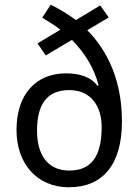

<svg xmlns="http://www.w3.org/2000/svg" viewBox="-20 -784 587 814"><path d="M195 -764 159 -709C185 -693 212 -677 236 -658L139 -600L174 -549L285 -615C338 -561 379 -497 398 -422L394 -420C366 -457 320 -473 260 -473C132 -473 50 -384 50 -233C50 -89 138 10 272 10C414 10 497 -84 497 -269C497 -437 440 -565 350 -656L441 -710L405 -761L302 -699C268 -724 232 -746 195 -764ZM274 -402C367 -402 411 -332 411 -246C411 -125 370 -61 274 -61C178 -61 137 -133 137 -230C137 -342 179 -402 274 -402Z"/></svg>

Font: Noto Sans Armenian SemiCondensed
Style: Regular
Weight: 400
Width: 4
Designer: Monotype Design Team
Foundry: Monotype Imaging Inc.
Version: Version 2.008